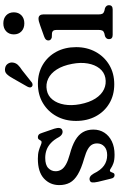

<svg xmlns="http://www.w3.org/2000/svg" viewBox="200 -889 700 1140"><g transform="rotate(-90 550.0 -319.0)"><path d="M198.9 -32.7Q231.9 -32.7 250.2 -49.6Q268.5 -66.5 268.5 -92.5Q268.5 -109.7 261 -122.9Q253.6 -136.1 234.5 -147.4Q215.3 -158.7 180.3 -168.8Q119.2 -186.2 84.5 -206.9Q49.7 -227.6 35.3 -254.5Q21 -281.4 21 -317.2Q21 -371.9 60.1 -408.1Q99.2 -444.2 177.4 -444.2Q206.2 -444.2 225.2 -438.7Q244.1 -433.1 256.4 -427.6Q268.6 -422 276.6 -422Q282.5 -422 285.4 -427.6Q288.3 -433.1 292.6 -438.7Q296.8 -444.2 305.9 -444.2Q314.1 -444.2 320.5 -438.9Q326.8 -433.6 331.5 -417.6L355.9 -346.7Q361.7 -328 359.9 -315.9Q358 -303.7 348 -299.5Q337 -295.1 325.9 -299.9Q314.8 -304.8 306.4 -318.5Q290.3 -348.6 271.2 -366.4Q252.1 -384.3 230 -392.4Q207.9 -400.5 182.4 -400.5Q140.7 -400.5 122 -382.3Q103.3 -364.2 103.3 -338.8Q103.3 -320.9 112.3 -305.7Q121.2 -290.4 143.2 -277.8Q165.1 -265.2 204 -254.5Q255.5 -240.9 287.8 -221.9Q320.1 -202.8 335.4 -176.5Q350.6 -150.2 350.6 -114.6Q350.6 -78 332.5 -49.7Q314.3 -21.4 280.9 -5.1Q247.5 11.2 201.8 11.2Q169.6 11.2 150.8 4.3Q131.9 -2.7 122.4 -9.6Q112.9 -16.5 107.9 -16.5Q101.2 -16.5 98.6 -9.6Q96 -2.7 92.7 4.3Q89.3 11.2 80 11.2Q72.2 11.2 66.8 6Q61.5 0.9 59 -11.5L40.4 -87.4Q35.5 -110.4 36.9 -121.7Q38.3 -133 49.7 -136.2Q60.1 -139.5 70.3 -134Q80.4 -128.5 89.6 -112.5Q109.9 -70.5 136.6 -51.6Q163.3 -32.7 198.9 -32.7Z M622.6 -443.9Q687 -443.9 736 -414.8Q784.9 -385.7 812.5 -334.7Q840.1 -283.6 840.1 -216.8Q840.1 -152.4 812 -101.1Q783.9 -49.8 734.3 -20.2Q684.6 9.4 619.5 9.4Q555.3 9.4 506.3 -19.7Q457.2 -48.8 429.6 -100Q402 -151.2 402 -217.7Q402 -282.6 430.1 -333.7Q458.2 -384.7 507.9 -414.3Q557.5 -443.9 622.6 -443.9ZM657.8 -43.5Q691.8 -50.3 713.7 -77.9Q735.7 -105.5 743.1 -147.6Q750.6 -189.6 740.9 -240.4Q730.5 -296.2 707.4 -332.1Q684.4 -368 652.5 -383Q620.7 -398.1 584.3 -391Q550.3 -384.5 528.4 -356.9Q506.4 -329.3 499.1 -287.1Q491.7 -244.9 501.2 -194.1Q511.8 -138.5 534.9 -102.5Q558 -66.5 589.9 -51.6Q621.7 -36.7 657.8 -43.5ZM651.6 -587.2Q665.5 -613.5 679.6 -628.3Q693.8 -643 715.6 -638.7Q733.1 -635.7 742.2 -621.4Q751.2 -607.1 748.3 -590.8Q745.7 -574.4 734.4 -562.5Q723 -550.5 703.1 -537.8L629.6 -479.5Q623.4 -475.7 616.4 -475.6Q609.4 -475.5 605 -480.3Q599.6 -486 600.9 -493.1Q602.2 -500.1 605.8 -506.9Z M1034.4 -412.9V-84.4Q1034.4 -67.9 1038.8 -60.5Q1043.2 -53.1 1054.4 -49.6L1072.3 -45.4Q1080.5 -41.6 1084.9 -35.9Q1089.3 -30.1 1089.3 -21.6Q1089.3 -11.3 1082.9 -5.7Q1076.4 0 1064.3 0H912.5Q900.2 0 893.8 -5.7Q887.5 -11.3 887.5 -21.6Q887.5 -30.1 891.8 -35.9Q896.1 -41.6 904.5 -45.4L922.4 -49.6Q933.6 -53.1 938 -60.5Q942.4 -67.9 942.4 -84.4V-331.3Q942.4 -346 938.3 -352Q934.3 -358.1 924.6 -360.3L897.3 -361.5Q887.7 -364.7 883.7 -369.7Q879.8 -374.7 879.8 -382.1Q879.8 -390.3 885 -396.3Q890.2 -402.3 903.6 -407.1L967.9 -430.1Q984.4 -436.1 993.4 -438.2Q1002.3 -440.3 1009.7 -440.3Q1021.6 -440.3 1028 -432.9Q1034.4 -425.4 1034.4 -412.9ZM981.3 -524.5Q951.7 -524.5 933.8 -541.7Q915.8 -559 915.8 -586.7Q915.8 -614.7 933.8 -632Q951.7 -649.2 981.3 -649.2Q1010.9 -649.2 1028.9 -632.1Q1046.8 -615 1046.8 -587Q1046.8 -559 1028.9 -541.7Q1010.9 -524.5 981.3 -524.5Z"/></g></svg>

Font: Fraunces 144pt S100 Black
Style: Regular
Weight: 900
Version: Version 1.000